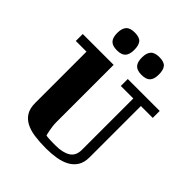

<svg xmlns="http://www.w3.org/2000/svg" viewBox="-232 -977 1131 1131"><g transform="rotate(45 333.0 -411.5)"><path d="M109 -557H20V-615H277V-140Q277 -123 279 -105.5Q281 -88 284 -74Q287 -57 291 -42Q294 -40 305 -39Q313 -38 329 -37.5Q345 -37 371 -37Q430 -37 464.5 -58Q499 -79 499 -130V-557H395V-615H661V-557H562V-130Q562 -86 544 -58Q526 -30 496 -14Q466 2 426.5 8.5Q387 15 344 15Q291 15 247.5 9Q204 3 173 -13.5Q142 -30 125.5 -58Q109 -86 109 -130ZM159 -763Q159 -801 175.5 -819.5Q192 -838 230 -838Q271 -838 286 -819.5Q301 -801 301 -763Q301 -725 284.5 -707Q268 -689 230 -689Q192 -689 175.5 -707Q159 -725 159 -763ZM364 -763Q364 -801 380.5 -819.5Q397 -838 435 -838Q476 -838 491 -819.5Q506 -801 506 -763Q506 -725 489.5 -707Q473 -689 435 -689Q397 -689 380.5 -707Q364 -725 364 -763Z"/></g></svg>

Font: Bigshot One
Style: Regular
Weight: 400
Designer: Gesine Todt
Foundry: Gesine Todt
Version: Version 1.001